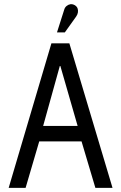

<svg xmlns="http://www.w3.org/2000/svg" viewBox="-20 -910 586 930"><path d="M349 -830Q356 -840 357.5 -850.5Q359 -861 355.5 -870Q352 -879 342 -885Q331 -891 321 -889.5Q311 -888 302.5 -881Q294 -874 291 -863L256 -753H294ZM525 0 316 -700H229L22 0H104L170 -225H375L442 0ZM189 -300 271 -595 356 -300Z"/></svg>

Font: Advent Pro Medium
Style: Regular
Weight: 500
Designer: VivaRado, Andreas Kalpakidis
Foundry: VivaRado, Andreas Kalpakidis
Version: Version 3.000